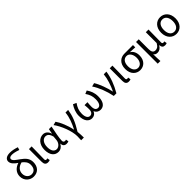

<svg xmlns="http://www.w3.org/2000/svg" viewBox="419 -2629 4650 4650"><g transform="rotate(-45 2743.5 -304.5)"><path d="M300 13C452 13 540 -91 540 -245C540 -375 461 -447 367 -515C279 -579 204 -623 204 -682C204 -712 231 -739 294 -739C347 -739 414 -726 506 -693L528 -765C438 -795 363 -809 295 -809C172 -809 117 -753 117 -687C117 -603 190 -543 268 -488C151 -451 59 -365 59 -233C59 -79 177 13 300 13ZM332 -442C397 -391 450 -334 450 -244C450 -135 401 -63 302 -63C221 -63 147 -129 147 -236C147 -341 216 -415 332 -442Z M789 13C820 13 839 7 854 0L842 -69C830 -65 819 -63 809 -63C786 -63 771 -75 771 -106C771 -237 776 -396 778 -543H686V-112C686 -32 715 13 789 13Z M1146 13C1217 13 1274 -24 1315 -97H1319C1319 -22 1362 13 1426 13C1458 13 1481 6 1495 -1L1482 -71C1471 -66 1457 -63 1445 -63C1415 -63 1391 -82 1391 -119C1391 -218 1430 -400 1459 -543H1369L1346 -414H1343C1313 -517 1243 -557 1176 -557C1050 -557 938 -448 938 -262C938 -83 1023 13 1146 13ZM1165 -64C1081 -64 1032 -136 1032 -263C1032 -406 1106 -480 1185 -480C1236 -480 1292 -453 1322 -335L1313 -232C1307 -140 1236 -64 1165 -64Z M1731 200H1824C1824 137 1821 60 1813 -5C1947 -223 2000 -360 2028 -543H1937C1925 -391 1864 -244 1794 -108H1789C1757 -277 1677 -462 1609 -557L1518 -533C1627 -389 1736 -116 1736 65C1736 125 1735 150 1731 200Z M2297 13C2358 13 2412 -16 2439 -85H2443C2471 -16 2529 13 2591 13C2703 13 2776 -77 2776 -259C2776 -386 2737 -470 2679 -557L2596 -522C2657 -430 2684 -365 2684 -254C2684 -124 2640 -63 2579 -63C2527 -63 2482 -94 2482 -198C2482 -244 2485 -286 2491 -344H2391C2397 -286 2400 -244 2400 -198C2400 -98 2354 -63 2301 -63C2240 -63 2196 -126 2196 -240C2196 -353 2230 -430 2292 -519L2208 -557C2152 -472 2108 -371 2108 -256C2108 -77 2189 13 2297 13Z M3049 0H3139C3249 -191 3311 -354 3339 -543H3248C3235 -396 3178 -233 3112 -93H3107C3077 -241 3006 -439 2931 -557L2840 -533C2933 -394 3009 -199 3049 0Z M3556 13C3587 13 3606 7 3621 0L3609 -69C3597 -65 3586 -63 3576 -63C3553 -63 3538 -75 3538 -106C3538 -237 3543 -396 3545 -543H3453V-112C3453 -32 3482 13 3556 13Z M3948 13C4081 13 4185 -85 4185 -254C4185 -356 4144 -432 4078 -470V-474C4138 -473 4188 -470 4249 -465V-543H3952C3824 -543 3705 -456 3705 -265C3705 -86 3816 13 3948 13ZM3948 -63C3862 -63 3799 -140 3799 -265C3799 -402 3864 -467 3950 -467C4043 -467 4096 -371 4096 -261C4096 -139 4035 -63 3948 -63Z M4354 200H4446C4440 114 4439 66 4438 -41C4464 2 4499 11 4544 11C4603 11 4656 -22 4695 -92H4697C4704 -19 4733 13 4795 13C4825 13 4843 7 4860 0L4848 -69C4834 -65 4824 -63 4814 -63C4791 -63 4775 -75 4775 -106C4775 -237 4779 -396 4781 -543H4689V-171C4639 -82 4594 -66 4545 -66C4475 -66 4446 -115 4446 -210V-543H4354Z M5189 13C5325 13 5436 -90 5436 -271C5436 -453 5325 -557 5189 -557C5053 -557 4942 -453 4942 -271C4942 -90 5053 13 5189 13ZM5189 -63C5092 -63 5036 -144 5036 -271C5036 -397 5092 -480 5189 -480C5286 -480 5342 -397 5342 -271C5342 -144 5286 -63 5189 -63Z"/></g></svg>

Font: Noto Sans CJK JP
Style: Regular
Weight: 400
Designer: Ryoko NISHIZUKA 西塚涼子 (kana, bopomofo & ideographs); Paul D. Hunt (Latin, Greek & Cyrillic); Sandoll Communications 산돌커뮤니
Foundry: Adobe
Version: Version 2.004;hotconv 1.0.118;makeotfexe 2.5.65603